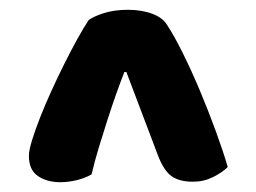

<svg xmlns="http://www.w3.org/2000/svg" viewBox="-20 -684 523 392"><path d="M161 -643Q172 -651 193 -657.5Q214 -664 241 -664Q270 -664 292 -655.5Q314 -647 323 -630Q335 -612 352.5 -577Q370 -542 387.5 -500.5Q405 -459 420.5 -416.5Q436 -374 445 -343Q434 -332 415 -322.5Q396 -313 374 -313Q346 -313 330 -324.5Q314 -336 302 -368L238 -537H234Q226 -517 217 -491.5Q208 -466 199 -438Q190 -410 181.5 -382Q173 -354 167 -328Q153 -320 136 -316Q119 -312 103 -312Q76 -312 57.5 -324.5Q39 -337 39 -366Q39 -377 45.5 -398Q52 -419 62 -444.5Q72 -470 85 -498.5Q98 -527 111.5 -554Q125 -581 138 -604.5Q151 -628 161 -643Z"/></svg>

Font: Baloo Bhaina 2
Style: Bold
Weight: 700
Designer: Yesha Goshar, Manish Minz, Shuchita Grover and Ek Type
Foundry: Ek Type
Version: Version 1.640;hotconv 1.0.111;makeotfexe 2.5.65597; ttfautoh